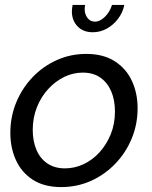

<svg xmlns="http://www.w3.org/2000/svg" viewBox="-20 -750 618 780"><path d="M229 10Q159 10 113 -20Q67 -50 44.5 -100Q22 -150 22 -210Q22 -276 46 -334Q70 -392 112.5 -436.5Q155 -481 211 -506Q267 -531 330 -531Q400 -531 446.5 -501Q493 -471 516 -421Q539 -371 539 -310Q539 -245 515 -187Q491 -129 448 -84.5Q405 -40 349 -15Q293 10 229 10ZM244 -66Q283 -66 319.5 -83Q356 -100 384.5 -131.5Q413 -163 430 -205Q447 -247 447 -297Q447 -343 432 -378.5Q417 -414 388 -434.5Q359 -455 316 -455Q277 -455 241 -437.5Q205 -420 176 -388.5Q147 -357 130 -314.5Q113 -272 113 -222Q113 -177 128 -141.5Q143 -106 172.5 -86Q202 -66 244 -66ZM366 -662Q386 -662 406 -681.5Q426 -701 435 -730H485Q479 -699 459.5 -673.5Q440 -648 413.5 -633.5Q387 -619 357 -619Q318 -619 295 -643Q272 -667 272 -704Q272 -711 273 -717Q274 -723 275 -730H326Q325 -726 324.5 -722Q324 -718 324 -713Q324 -692 335.5 -677Q347 -662 366 -662Z"/></svg>

Font: Raleway Thin Medium
Style: Italic
Weight: 500
Italic angle: -12°
Version: Version 4.026